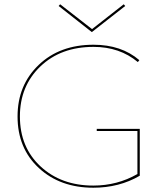

<svg xmlns="http://www.w3.org/2000/svg" viewBox="-20 -872 759 897"><path d="M565 -844 409 -722 254 -844 261 -852 410 -736 558 -852ZM432 -270H633V-51Q537 5 416 5Q261 5 161.5 -87Q62 -179 62 -328Q62 -474 160.5 -568.5Q259 -663 417 -663Q547 -663 631 -591L624 -582Q539 -653 417 -653Q264 -653 168.5 -561.5Q73 -470 73 -328Q73 -184 169.5 -94.5Q266 -5 416 -5Q528 -5 622 -59V-260H432Z"/></svg>

Font: EauTest Hairline
Style: Regular
Weight: 250
Designer: Christian Thalmann (Catharsis Fonts)
Version: Version 0.001;PS 000.001;hotconv 1.0.88;makeotf.lib2.5.64775